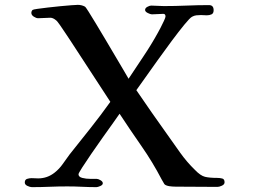

<svg xmlns="http://www.w3.org/2000/svg" viewBox="-20 -771 1040 790"><path d="M904 -21Q904 -12 893 -7Q882 -2 875 -2Q832 -2 789 -2.5Q746 -3 703 -3Q696 -3 689.5 -3.5Q683 -4 676 -5Q660 -8 656 -14Q652 -20 645 -33Q608 -104 562 -170Q516 -236 472 -303Q466 -294 447 -267.5Q428 -241 403.5 -206.5Q379 -172 356 -138.5Q333 -105 318 -81.5Q303 -58 303 -54Q303 -43 318.5 -39Q334 -35 352.5 -35Q371 -35 378 -35Q384 -35 393.5 -29.5Q403 -24 403 -17Q403 -10 392.5 -5.5Q382 -1 377 -1Q347 -1 317 -2.5Q287 -4 257 -4Q220 -4 184 -2.5Q148 -1 111 -1Q104 -1 93 -6Q82 -11 82 -20Q82 -32 91.5 -35Q101 -38 110 -38Q117 -38 123.5 -37.5Q130 -37 137 -37Q175 -37 205 -61Q224 -76 238 -96Q252 -116 266 -135Q309 -189 351.5 -242.5Q394 -296 434 -352Q392 -416 350.5 -480Q309 -544 267 -608Q263 -614 251 -632Q239 -650 227 -667.5Q215 -685 210 -688Q198 -698 187 -698Q174 -698 162 -697Q150 -696 137 -696Q129 -696 119 -702.5Q109 -709 109 -718Q109 -725 114 -730Q116 -732 133.5 -734.5Q151 -737 176.5 -740Q202 -743 228 -745.5Q254 -748 274 -749.5Q294 -751 300 -751Q316 -751 329 -744Q332 -743 344.5 -723Q357 -703 375.5 -672.5Q394 -642 415 -606.5Q436 -571 455.5 -538Q475 -505 489.5 -480.5Q504 -456 509 -447Q540 -494 571.5 -541Q603 -588 630 -637Q633 -642 640.5 -656.5Q648 -671 654.5 -685Q661 -699 661 -703Q661 -714 652 -714Q640 -714 628.5 -713Q617 -712 605 -712Q599 -712 588 -717.5Q577 -723 577 -730Q577 -738 586.5 -743Q596 -748 602 -748Q615 -748 628 -747Q641 -746 654 -746Q701 -746 747.5 -748Q794 -750 840 -750Q859 -750 859 -729Q859 -716 850.5 -712Q842 -708 831 -708Q825 -708 819 -708.5Q813 -709 807 -709Q797 -709 788 -708Q779 -707 770 -702Q761 -697 738.5 -669.5Q716 -642 686.5 -602.5Q657 -563 627.5 -521.5Q598 -480 574.5 -447Q551 -414 541 -400Q572 -354 604 -308.5Q636 -263 668 -218Q694 -181 721.5 -142.5Q749 -104 782 -72Q805 -48 823.5 -43.5Q842 -39 874 -39Q885 -39 894.5 -36.5Q904 -34 904 -21Z"/></svg>

Font: Kaisei Tokumin
Style: Bold
Weight: 700
Designer: Font-Kai, 金井和夫
Foundry: KAZUO KANAI
Version: Version 5.003